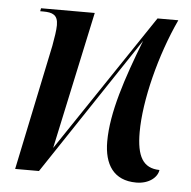

<svg xmlns="http://www.w3.org/2000/svg" viewBox="-44 -580 631 634"><g transform="rotate(5 271.0 -263.0)"><path d="M430 10C473 10 500 -14 503 -38C448 -39 427 -77 427 -157C427 -262 466 -416 522 -536H453L147 -80L245 -536H67L65 -526H75C106 -526 124 -519 124 -485C124 -468 120 -444 115 -416L28 0H107L412 -458C362 -329 323 -213 323 -117C323 -41 355 10 430 10Z"/></g></svg>

Font: Noto Serif Display Condensed Medium
Style: Italic
Weight: 500
Width: 3
Italic angle: -12°
Designer: Monotype Design Team
Foundry: Monotype Imaging Inc.
Version: Version 2.009